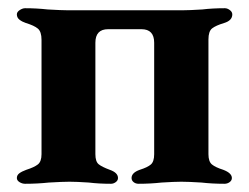

<svg xmlns="http://www.w3.org/2000/svg" viewBox="-20 -444 605 467"><path d="M21 -11Q21 -18 27 -22.5Q33 -27 44 -31Q63 -37 72 -44Q81 -51 81 -69V-347Q81 -367 72 -374.5Q63 -382 43 -388Q34 -391 27.5 -396Q21 -401 21 -409Q21 -415 28 -419.5Q35 -424 41 -424Q69 -424 96 -421Q130 -419 145 -419H424Q440 -419 472 -421Q497 -424 527 -424Q533 -424 539 -419.5Q545 -415 545 -409Q545 -394 525 -388Q505 -382 496 -375Q487 -368 487 -348V-69Q487 -51 495.5 -44Q504 -37 523 -31Q544 -23 544 -11Q544 -5 538.5 -1Q533 3 526 3Q496 3 470 0Q438 -2 421 -2Q405 -2 373 0Q346 3 317 3Q310 3 305 -1Q300 -5 300 -11Q300 -24 320 -31Q339 -37 347 -44Q355 -51 355 -69V-340Q355 -373 324 -373H243Q212 -373 212 -340V-69Q212 -51 220 -44.5Q228 -38 247 -31Q267 -24 267 -11Q267 -5 261.5 -1Q256 3 250 3Q220 3 196 0Q166 -2 149 -2Q133 -2 99 0Q71 3 41 3Q34 3 27.5 -1Q21 -5 21 -11Z"/></svg>

Font: EB Garamond
Style: Bold
Weight: 700
Designer: Georg Duffner and Octavio Pardo
Foundry: Georg Duffner
Version: Version 1.000; ttfautohint (v1.6)